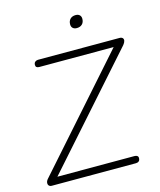

<svg xmlns="http://www.w3.org/2000/svg" viewBox="-124 -938 858 1027"><g transform="rotate(-15 305.0 -424.5)"><path d="M24 -42 566 -654V-631H134Q124 -631 119 -635Q114 -639 114 -647Q114 -659 121 -664.5Q128 -670 137 -670H588Q600 -670 605.5 -664Q611 -658 609 -648.5Q607 -639 598 -628L55 -16V-39H502Q512 -39 517.5 -35Q523 -31 523 -24Q523 -11 516.5 -5.5Q510 0 500 0H34Q24 0 18.5 -6Q13 -12 14 -22Q15 -32 24 -42ZM352 -808Q352 -827 363 -838Q374 -849 393 -849Q407 -849 415 -841.5Q423 -834 423 -821Q423 -802 412 -791Q401 -780 382 -780Q368 -780 360 -787.5Q352 -795 352 -808Z"/></g></svg>

Font: SN Pro Thin
Style: Italic
Weight: 200
Italic angle: -9°
Designer: Tobias Whetton
Foundry: Supernotes
Version: Version 1.003;Glyphs 3.3 (3324)